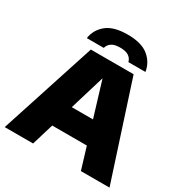

<svg xmlns="http://www.w3.org/2000/svg" viewBox="-210 -1120 1242 1289"><g transform="rotate(30 411.0 -475.5)"><path d="M5 0 245.5 -740H577L817.5 0H595.5L544.5 -168.5H276L225 0ZM328 -341H492.5L410 -612.5ZM183.5 -793Q193.5 -861.5 248 -906.2Q302.5 -951 410.5 -951Q518.5 -951 573 -906.2Q627.5 -861.5 638 -793H506Q499.5 -819.5 476.8 -834.8Q454 -850 410.5 -850Q367 -850 344.5 -834.8Q322 -819.5 315 -793Z"/></g></svg>

Font: Encode Sans SemiExpanded SemiExpanded Black
Style: Regular
Weight: 900
Width: 6
Designer: Multiple Designers
Foundry: Impallari Type
Version: Version 3.000; ttfautohint (v1.8.3) -l 8 -r 50 -G 200 -x 14 